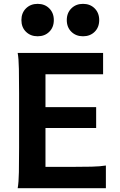

<svg xmlns="http://www.w3.org/2000/svg" viewBox="-20 -992 632 1012"><path d="M219.7 -427.2H486.8V-317.4H219.7V-112.3H345.7Q415.5 -112.3 462.6 -113.5Q509.8 -114.7 538.1 -119.6V0H73.2Q78.6 -29.3 79.6 -84.7Q80.6 -140.1 80.6 -212.4V-500.5Q80.6 -572.8 79.6 -628.2Q78.6 -683.6 73.2 -712.9H523.4V-600.6H219.7ZM332 -886.2Q332 -923.8 356.2 -947.8Q380.4 -971.7 417.5 -971.7Q455.1 -971.7 479 -947.8Q502.9 -923.8 502.9 -886.2Q502.9 -848.1 479 -824.5Q455.1 -800.8 417.5 -800.8Q380.4 -800.8 356.2 -824.5Q332 -848.1 332 -886.2ZM92.8 -886.2Q92.8 -923.8 116.9 -947.8Q141.1 -971.7 178.2 -971.7Q215.8 -971.7 239.7 -947.8Q263.7 -923.8 263.7 -886.2Q263.7 -848.1 239.7 -824.5Q215.8 -800.8 178.2 -800.8Q141.1 -800.8 116.9 -824.5Q92.8 -848.1 92.8 -886.2Z"/></svg>

Font: Andika
Style: Bold
Weight: 700
Designer: Victor Gaultney, Annie Olsen, Julie Remington, Don Collingsworth, Eric Hays, Becca Hirsbrunner
Foundry: SIL International
Version: Version 6.101